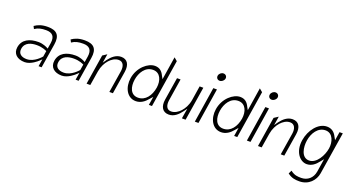

<svg xmlns="http://www.w3.org/2000/svg" viewBox="-55 -1293 3904 2139"><g transform="rotate(20 1897.0 -223.5)"><path d="M58 -132C46 -55 100 -4 191 -4C264 -4 336 -72 336 -72L367 -101L353 -15H389L435 -302C453 -414 409 -462 302 -462C232 -462 188 -445 147 -417L163 -386C202 -413 242 -421 296 -421C370 -421 405 -385 392 -302L381 -234L362 -244C362 -244 315 -268 262 -268C156 -268 73 -229 58 -132ZM105 -133C117 -211 192 -229 256 -229C324 -229 365 -207 376 -202L365 -134C361 -130 291 -43 200 -43C141 -43 95 -70 105 -133Z M497 -132C485 -55 539 -4 630 -4C703 -4 775 -72 775 -72L806 -101L792 -15H828L874 -302C892 -414 848 -462 741 -462C671 -462 627 -445 586 -417L602 -386C641 -413 681 -421 735 -421C809 -421 844 -385 831 -302L820 -234L801 -244C801 -244 754 -268 701 -268C595 -268 512 -229 497 -132ZM544 -133C556 -211 631 -229 695 -229C763 -229 804 -207 815 -202L804 -134C800 -130 730 -43 639 -43C580 -43 534 -70 544 -133Z M922 -15H966L994 -187C1004 -247 1030 -296 1060 -329C1087 -359 1125 -386 1170 -386C1225 -386 1243 -335 1234 -276L1192 -15H1234L1277 -284C1291 -373 1257 -428 1184 -428C1124 -428 1077 -387 1040 -337L1011 -296L1028 -402L978 -369Z M1362 -241C1344 -128 1397 -19 1502 -19C1560 -19 1605 -53 1640 -96L1671 -131L1655 -30H1692L1781 -594L1743 -626L1700 -351L1680 -387C1660 -430 1629 -462 1572 -462C1491 -462 1383 -375 1362 -241ZM1410 -241C1423 -324 1474 -413 1567 -413C1655 -413 1685 -326 1672 -241C1656 -142 1600 -64 1512 -64C1423 -64 1396 -151 1410 -241Z M1805 -148C1791 -59 1826 -4 1899 -4C1959 -4 2005 -45 2042 -95L2072 -136L2052 -15H2096L2160 -417H2116L2089 -245C2079 -185 2052 -136 2022 -103C1995 -73 1956 -46 1911 -46C1856 -46 1840 -97 1849 -156L1890 -417H1848Z M2264 -598C2260 -573 2277 -552 2303 -552C2329 -552 2354 -573 2358 -598C2362 -623 2344 -644 2318 -644C2292 -644 2268 -623 2264 -598ZM2200 -30H2243L2309 -451H2266Z M2373 -241C2355 -128 2408 -19 2513 -19C2571 -19 2616 -53 2651 -96L2682 -131L2666 -30H2703L2792 -594L2754 -626L2711 -351L2691 -387C2671 -430 2640 -462 2583 -462C2502 -462 2394 -375 2373 -241ZM2421 -241C2434 -324 2485 -413 2578 -413C2666 -413 2696 -326 2683 -241C2667 -142 2611 -64 2523 -64C2434 -64 2407 -151 2421 -241Z M2881 -598C2877 -573 2894 -552 2920 -552C2946 -552 2971 -573 2975 -598C2979 -623 2961 -644 2935 -644C2909 -644 2885 -623 2881 -598ZM2817 -30H2860L2926 -451H2883Z M2954 -15H2998L3026 -187C3036 -247 3062 -296 3092 -329C3119 -359 3157 -386 3202 -386C3257 -386 3275 -335 3266 -276L3224 -15H3266L3309 -284C3323 -373 3289 -428 3216 -428C3156 -428 3109 -387 3072 -337L3043 -296L3060 -402L3010 -369Z M3395 -246C3372 -103 3450 -11 3531 -11C3588 -11 3631 -46 3665 -91L3696 -129L3672 26C3659 107 3600 154 3527 154C3485 154 3447 153 3399 115L3380 155C3430 193 3471 197 3520 197C3630 197 3700 118 3714 32L3794 -471H3755L3739 -370L3719 -405C3698 -448 3663 -482 3605 -482C3500 -482 3414 -367 3395 -246ZM3445 -260C3459 -350 3514 -437 3603 -437C3691 -437 3720 -339 3707 -260C3694 -175 3631 -58 3543 -58C3450 -58 3432 -177 3445 -260Z"/></g></svg>

Font: Charger Sport
Style: HLNrwObl
Weight: 100
Designer: Jasper
Foundry: Cannot Into Space Fonts
Version: Version 1.1